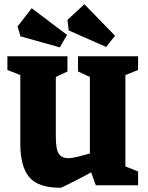

<svg xmlns="http://www.w3.org/2000/svg" viewBox="-20 -876 698 908"><path d="M76 -198V-521L15 -545V-610H299V-538L244 -512V-230Q244 -168 258.5 -148Q273 -128 303 -128Q323 -128 360 -138Q397 -148 405 -150V-512L349 -538V-610H633V-545L573 -521V-89L633 -65V0H433L411 -61Q373 -40 322 -14Q271 12 265 12Q161 12 118.5 -38Q76 -88 76 -198ZM482 -654 305 -732 299 -782 379 -856 524 -707ZM263 -652 77 -704 63 -751 130 -837 297 -711Z"/></svg>

Font: Grenze ExtraBold
Style: Regular
Weight: 800
Designer: Renata Polastri
Foundry: Omnibus-Type
Version: Version 1.002; ttfautohint (v1.8)